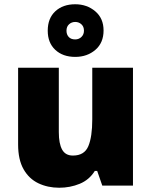

<svg xmlns="http://www.w3.org/2000/svg" viewBox="-20 -871 710 901"><path d="M604 -553V0H460L436 -69H425Q399 -27 354 -8.5Q309 10 258 10Q204 10 160 -11Q116 -32 90.5 -77Q65 -122 65 -193V-553H256V-251Q256 -197 271.5 -169Q287 -141 322 -141Q376 -141 394.5 -185Q413 -229 413 -311V-553ZM333 -604Q275 -604 239.5 -637Q204 -670 204 -727Q204 -785 239.5 -818Q275 -851 333 -851Q388 -851 427 -818Q466 -785 466 -728Q466 -670 427.5 -637Q389 -604 333 -604ZM333 -686Q350 -686 362 -697.5Q374 -709 374 -727Q374 -746 362 -757Q350 -768 333 -768Q316 -768 304 -757Q292 -746 292 -727Q292 -709 302.5 -697.5Q313 -686 333 -686Z"/></svg>

Font: Noto Sans Thaana Black
Style: Regular
Weight: 900
Designer: David Williams
Foundry: Google Inc.
Version: Version 3.001; ttfautohint (v1.8.4.7-5d5b)